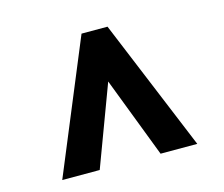

<svg xmlns="http://www.w3.org/2000/svg" viewBox="-78 -851 830 710"><g transform="rotate(-15 336.5 -496.0)"><path d="M78 -243.5 287 -748H386.5L595 -243.5H454.5L336.5 -551.5L221.5 -243.5Z"/></g></svg>

Font: Koeln Type Sans
Style: Bold
Weight: 700
Designer: Eben Sorkin
Foundry: Eben Sorkin
Version: Version 2.001